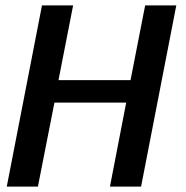

<svg xmlns="http://www.w3.org/2000/svg" viewBox="-20 -689 687 709"><path d="M446 -310H181L120 0H5L135 -669H250L196 -393H462L516 -669H631L501 0H386Z"/></svg>

Font: Amaranth
Style: Italic
Weight: 400
Designer: Gesine Todt
Foundry: Gesine Todt
Version: Version 1.001